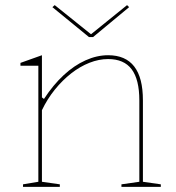

<svg xmlns="http://www.w3.org/2000/svg" viewBox="-20 -731 689 751"><path d="M609 -10V0H455V-10L525 -20V-338Q525 -420 495 -460Q465 -500 403 -500Q367 -500 330 -485.5Q293 -471 258.5 -444Q224 -417 194.5 -380.5Q165 -344 144 -300V-20L214 -10V0H70V-10L130 -20V-474H60V-485L144 -515V-350L152 -344Q188 -399 229 -437Q270 -475 314.5 -495Q359 -515 403 -515Q437 -515 462.5 -504Q488 -493 505 -471Q522 -449 530.5 -416Q539 -383 539 -338V-20ZM477 -711 485 -703 344 -586H328L185 -703L194 -711L336 -597Z"/></svg>

Font: Kalnia Thin
Style: Regular
Weight: 250
Designer: Frida Medrano
Foundry: Frida Medrano
Version: Version 1.105